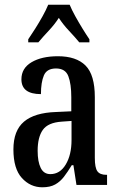

<svg xmlns="http://www.w3.org/2000/svg" viewBox="-20 -786 505 816"><path d="M160 10Q109 10 73 -29.5Q37 -69 37 -151Q37 -231 82 -269Q127 -307 218 -310L283 -313V-373Q283 -429 270.5 -462Q258 -495 218 -495Q179 -495 166.5 -465.5Q154 -436 154 -386Q71 -386 71 -449Q71 -496 114 -521.5Q157 -547 226 -547Q304 -547 343.5 -507.5Q383 -468 383 -373V-115Q383 -73 394 -58Q405 -43 432 -43H435V0H305L292 -84H285Q268 -56 252 -35Q236 -14 214.5 -2Q193 10 160 10ZM194 -46Q235 -46 259.5 -87Q284 -128 284 -191V-272L242 -269Q184 -265 162 -234Q140 -203 140 -145Q140 -99 153 -72.5Q166 -46 194 -46ZM100 -619Q113 -638 129.5 -664Q146 -690 161 -717Q176 -744 185 -766H276Q285 -744 300 -717Q315 -690 331 -664Q347 -638 360 -619V-606H317Q298 -629 273 -655.5Q248 -682 230 -710Q212 -682 187.5 -656Q163 -630 143 -606H100Z"/></svg>

Font: Noto Serif Lao ExtraCondensed Medium
Style: Regular
Weight: 500
Width: 2
Designer: Monotype Design Team
Foundry: Monotype Imaging Inc.
Version: Version 2.003; ttfautohint (v1.8.4.7-5d5b)